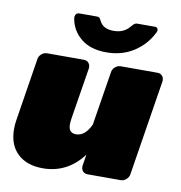

<svg xmlns="http://www.w3.org/2000/svg" viewBox="-80 -774 805 856"><g transform="rotate(10 323.0 -346.0)"><path d="M210.8 -700H290Q297.5 -700 300.8 -697.5Q304.2 -695 308.3 -686.7Q312.5 -678.3 315 -675Q332.5 -650 374.2 -650Q415 -650 440 -675Q444.2 -679.2 448.8 -684.6Q453.3 -690 456.2 -692.9Q459.2 -695.8 463.3 -697.9Q467.5 -700 473.3 -700H552.5Q566.7 -700 566.7 -686.7V-683.3Q566.7 -681.7 565 -678.8Q563.3 -675.8 563.3 -675Q536.7 -620 483.3 -585Q430 -550 358.3 -550Q286.7 -550 243.8 -585Q200.8 -620 191.7 -675V-680.8V-683.3Q195 -700 210.8 -700ZM628.3 -471.7V-466.7L559.2 -33.3Q557.5 -20 546.2 -10Q535 0 520.8 0H370.8Q358.3 0 350.4 -8.3Q342.5 -16.7 342.5 -28.3V-33.3L350.8 -85Q280 8.3 169.2 8.3Q96.7 8.3 55 -31.3Q13.3 -70.8 13.3 -142.5Q13.3 -164.2 16.7 -183.3L61.7 -466.7Q63.3 -480 74.6 -490Q85.8 -500 100 -500H266.7Q279.2 -500 287.1 -491.7Q295 -483.3 295 -471.7V-466.7L257.5 -233.3Q255 -216.7 255 -205.8Q255 -166.7 289.2 -166.7Q330 -166.7 355.8 -222.5L395 -466.7Q396.7 -480 407.9 -490Q419.2 -500 433.3 -500H600Q612.5 -500 620.4 -491.7Q628.3 -483.3 628.3 -471.7Z"/></g></svg>

Font: BoonTook Mon
Style: Italic
Weight: 400
Italic angle: -9°
Designer: Sungsit Sawaiwan
Foundry: FontUni
Version: Version 3.0